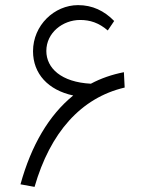

<svg xmlns="http://www.w3.org/2000/svg" viewBox="-20 -724 573 750"><path d="M60 -4 115 6C176 -206 296 -342 467 -382L464 -442C418 -433 374 -418 335 -397C219 -403 161 -458 161 -525C161 -596 225 -646 293 -646C332 -646 366 -635 401 -605L426 -642C387 -682 341 -704 285 -704C192 -704 109 -625 109 -524C109 -436 168 -372 266 -351C171 -274 102 -156 60 -4Z"/></svg>

Font: Wafeq Light
Style: Regular
Weight: 300
Designer: Rasmus Andersson & Azza Alameddine
Foundry: Google & TypeTogether
Version: Version 3.000;January 28, 2025;FontCreator 15.0.0.3014 64-bi